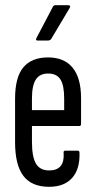

<svg xmlns="http://www.w3.org/2000/svg" viewBox="-20 -713 367 739"><path d="M169 6Q102 6 70 -36Q38 -78 38 -166V-333Q38 -416 70 -454Q102 -492 165 -492Q227 -492 259.5 -452.5Q292 -413 292 -335V-236Q292 -228 285 -228H103V-167Q103 -109 118.5 -83Q134 -57 169 -57Q199 -57 213 -73.5Q227 -90 225 -123Q223 -133 231 -133H279Q286 -133 286 -125Q288 -62 257.5 -28Q227 6 169 6ZM103 -289H227V-334Q227 -385 212.5 -407.5Q198 -430 165 -430Q133 -430 118 -407Q103 -384 103 -334ZM124 -557Q120 -557 119 -559.5Q118 -562 120 -566L183 -686Q186 -693 193 -693H243Q248 -693 249.5 -690Q251 -687 248 -682L177 -563Q173 -557 164 -557Z"/></svg>

Font: Sofia Sans Extra Condensed
Style: Regular
Weight: 400
Designer: Botio Nikoltchev, Ani Petrova
Foundry: lettersoup
Version: Version 4.101